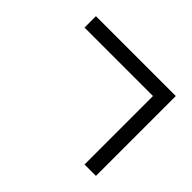

<svg xmlns="http://www.w3.org/2000/svg" viewBox="-141 -923 1162 1162"><g transform="rotate(-45 439.5 -342.0)"><path d="M97.7 0V-97.7H683.6V-683.6H781.2V0Z"/></g></svg>

Font: BabelStone Club Penguin
Style: Regular
Weight: 400
Designer: Andrew West
Foundry: BabelStone
Version: Version 1.02 November 6, 2013